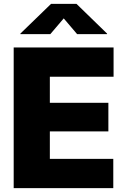

<svg xmlns="http://www.w3.org/2000/svg" viewBox="-20 -973 652 993"><path d="M50.8 0H565.9V-151.4H237.8V-293.5H540.5V-441.4H237.8V-576.2H567.4V-727.5H50.8ZM240.2 -796.4 309.6 -877.9 378.9 -796.4H533.7V-799.3L375.5 -953.1H244.1L85.4 -799.3V-796.4Z"/></svg>

Font: Raveo ExtraBold
Style: Regular
Weight: 800
Designer: Jakub Foglar, Rasmus Andersson (Inter)
Foundry: Jakubfoglar.com
Version: Version 1.100;Glyphs 3.2.3 (3260)